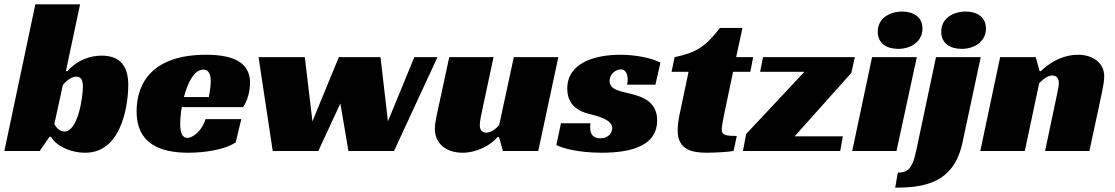

<svg xmlns="http://www.w3.org/2000/svg" viewBox="-30 -692 5109 880"><path d="M197 -65H204C224 -27 288 8 361 8C542 8 558 -247 558 -302C558 -378 529 -437 436 -437C382 -437 323 -416 279 -366H272L337 -672H132L-10 0H152ZM265 -89C244 -89 228 -107 219 -123L258 -302C268 -315 294 -341 320 -341C343 -341 350 -321 350 -295C350 -249 328 -89 265 -89Z M1084 -201C1105 -230 1116 -277 1116 -313C1116 -401 1047 -441 915 -441C670 -441 596 -313 596 -181C596 -36 700 8 833 8C906 8 998 -5 1050 -39L1076 -146H912C896 -92 853 -60 830 -60C799 -60 796 -98 796 -123C796 -144 798 -172 803 -201ZM936 -320C936 -290 927 -247 927 -247H813C830 -313 860 -373 902 -373C920 -373 936 -361 936 -320Z M1220 0H1429L1530 -218L1567 0H1776L1975 -430H1869L1748 -136L1714 -430H1523L1402 -136L1367 -430H1155Z M2258 -119C2246 -105 2223 -84 2199 -84C2176 -84 2169 -100 2169 -120C2169 -135 2177 -174 2182 -196L2232 -430H2029L1987 -235C1978 -191 1963 -135 1963 -102C1963 -37 2011 8 2091 8C2151 8 2216 -23 2251 -64H2257L2275 0H2437L2529 -430H2325Z M2974 -304 2997 -405C2956 -426 2886 -441 2813 -441C2695 -441 2570 -403 2570 -286C2570 -203 2632 -180 2666 -171C2715 -159 2776 -143 2776 -105C2776 -86 2761 -58 2722 -58C2688 -58 2675 -77 2675 -108C2675 -114 2675 -121 2676 -127H2541L2520 -27C2548 -13 2620 8 2728 8C2870 8 2982 -27 2982 -140C2982 -220 2924 -247 2861 -262C2815 -274 2764 -279 2764 -321C2764 -353 2793 -374 2815 -374C2840 -374 2847 -349 2847 -325C2847 -317 2845 -310 2844 -304Z M3048 -363H3126L3084 -164C3078 -135 3076 -110 3076 -94C3076 -4 3144 8 3210 8C3248 8 3313 4 3332 0L3347 -69C3294 -69 3278 -73 3278 -99C3278 -112 3283 -138 3289 -168L3330 -363H3409L3422 -430H3344L3373 -564H3270C3203 -478 3162 -451 3062 -430Z M3375 0H3821L3833 -67H3612L3872 -358L3888 -430H3467L3454 -363H3657L3390 -78Z M4172 -430H3967L3876 0H4079ZM4198 -561C4198 -614 4157 -639 4105 -639C4046 -639 3993 -607 3993 -547C3993 -493 4034 -468 4087 -468C4144 -468 4198 -501 4198 -561Z M4465 -430H4260L4169 0C4150 90 4125 99 4085 99L4073 168C4203 168 4341 149 4381 -37ZM4489 -561C4489 -614 4448 -639 4396 -639C4337 -639 4284 -607 4284 -547C4284 -493 4325 -468 4378 -468C4435 -468 4489 -501 4489 -561Z M4735 -366 4717 -430H4554L4463 0H4667L4733 -311C4745 -323 4769 -346 4793 -346C4813 -346 4823 -332 4823 -312C4823 -297 4818 -278 4815 -261L4760 0H4963L5005 -195C5014 -239 5031 -307 5031 -342C5031 -403 4980 -441 4911 -441C4810 -441 4741 -366 4741 -366Z"/></svg>

Font: Racing Sans One
Style: Regular
Weight: 400
Designer: Pablo Impallari, Rodrigo Fuenzalida
Foundry: Pablo Impallari, Rodrigo Fuenzalida
Version: Version 1.001